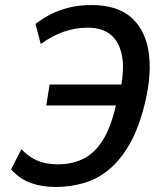

<svg xmlns="http://www.w3.org/2000/svg" viewBox="-20 -734 645 763"><path d="M202 9Q146 9 102 -7Q58 -23 24 -61L65 -141Q96 -109 130 -95Q164 -81 211 -81Q271 -81 317.5 -106.5Q364 -132 396 -189.5Q428 -247 447 -345L478 -315H164L177 -398H500L453 -354Q476 -449 465.5 -508.5Q455 -568 420 -596Q385 -624 330 -624Q278 -624 232 -607.5Q186 -591 142 -559L121 -639Q157 -666 191.5 -682Q226 -698 263.5 -706Q301 -714 344 -714Q449 -714 505.5 -661Q562 -608 572.5 -514Q583 -420 549 -297Q525 -210 489 -151Q453 -92 408.5 -56.5Q364 -21 311 -6Q258 9 202 9Z"/></svg>

Font: Nunito Sans 7pt Condensed SemiBold
Style: Italic
Weight: 600
Width: 3
Italic angle: -9°
Designer: Vernon Adams
Foundry: Vernon Adams
Version: Version 3.101;gftools[0.9.27]